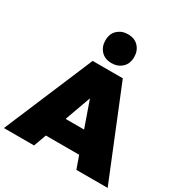

<svg xmlns="http://www.w3.org/2000/svg" viewBox="-227 -1146 1254 1313"><g transform="rotate(30 399.5 -490.0)"><path d="M809 0H562L527 -99H264L228 0H-10L286 -701H524ZM470 -265 398 -470 324 -265ZM405 -752Q351 -752 321 -785Q291 -818 291 -866Q291 -920 324 -950Q357 -980 405 -980Q459 -980 489 -947Q519 -914 519 -866Q519 -812 486 -782Q453 -752 405 -752Z"/></g></svg>

Font: Argentum Novus Black
Style: Regular
Weight: 900
Designer: Julieta Ulanovsky (font) & Cristiano Sobral (main changes)
Foundry: Julieta Ulanovsky (font) & Cristiano Sobral (main changes)
Version: Version 3.00;November 27, 2020;FontCreator 13.0.0.2655 64-bi